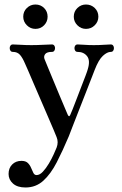

<svg xmlns="http://www.w3.org/2000/svg" viewBox="-20 -637 539 851"><path d="M93 194Q57 194 37.5 176.5Q18 159 18 134Q18 108 34 92Q50 76 75 76Q94 76 103.5 85.5Q113 95 118 107.5Q123 120 128 129.5Q133 139 142 139Q156 139 170 124Q184 109 196.5 88Q209 67 218 47Q227 27 231 17Q240 -7 231 -29Q229 -35 218.5 -59.5Q208 -84 193 -119Q178 -154 161.5 -192Q145 -230 130 -265Q115 -300 104.5 -324.5Q94 -349 91 -355Q80 -381 68.5 -394Q57 -407 37 -407Q30 -407 26.5 -412Q23 -417 23 -424Q23 -430 26.5 -435Q30 -440 37 -440Q48 -440 71 -438.5Q94 -437 119 -437Q144 -437 172 -438.5Q200 -440 210 -440Q217 -440 220.5 -435Q224 -430 224 -424Q224 -417 220.5 -412Q217 -407 210 -407Q188 -407 180.5 -397.5Q173 -388 177 -376Q180 -369 190.5 -343Q201 -317 215.5 -282.5Q230 -248 244 -214Q258 -180 268.5 -156Q279 -132 280 -129Q286 -116 291 -127Q294 -133 302 -153Q310 -173 320 -199.5Q330 -226 340.5 -253Q351 -280 359 -301Q367 -322 369 -330Q381 -369 366 -388Q351 -407 324 -407Q317 -407 313.5 -412Q310 -417 310 -424Q310 -430 313.5 -435Q317 -440 324 -440Q335 -440 353.5 -438.5Q372 -437 396 -437Q420 -437 440.5 -438.5Q461 -440 471 -440Q478 -440 481.5 -435Q485 -430 485 -424Q485 -417 481.5 -412Q478 -407 471 -407Q455 -407 436 -389.5Q417 -372 400 -328Q397 -321 386 -292Q375 -263 359.5 -224Q344 -185 328.5 -145Q313 -105 301 -74.5Q289 -44 285 -33Q258 31 231.5 82.5Q205 134 172 164Q139 194 93 194ZM361 -509Q339 -509 323 -525Q307 -541 307 -563Q307 -586 323 -601.5Q339 -617 361 -617Q384 -617 400 -601.5Q416 -586 416 -563Q416 -541 400 -525Q384 -509 361 -509ZM137 -509Q115 -509 99 -525Q83 -541 83 -563Q83 -586 99 -601.5Q115 -617 137 -617Q160 -617 175.5 -601.5Q191 -586 191 -563Q191 -541 175.5 -525Q160 -509 137 -509Z"/></svg>

Font: Zen Old Mincho Medium
Style: Regular
Weight: 500
Designer: Yoshimichi Ohira
Foundry: Positype
Version: Version 1.500